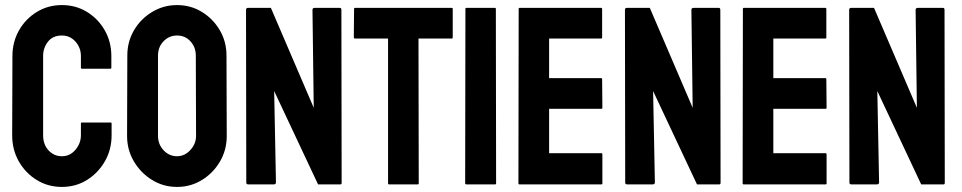

<svg xmlns="http://www.w3.org/2000/svg" viewBox="-20 -727 3792 757"><path d="M224 10Q169 10 124.5 -17.5Q80 -45 54 -91Q28 -137 28 -194L29 -506Q29 -561 54.5 -606.5Q80 -652 124.5 -679.5Q169 -707 224 -707Q279 -707 323 -680Q367 -653 393 -607.5Q419 -562 419 -506V-460Q419 -456 415 -456H303Q299 -456 299 -460V-506Q299 -539 277.5 -563Q256 -587 224 -587Q188 -587 169 -562.5Q150 -538 150 -506V-194Q150 -157 171.5 -134Q193 -111 224 -111Q256 -111 277.5 -136.5Q299 -162 299 -194V-240Q299 -244 303 -244H416Q420 -244 420 -240V-194Q420 -137 393.5 -91Q367 -45 323 -17.5Q279 10 224 10Z M678 10Q624 10 579.5 -17.5Q535 -45 508 -90.5Q481 -136 481 -191L482 -508Q482 -563 508.5 -608Q535 -653 580 -680Q625 -707 678 -707Q732 -707 776 -680Q820 -653 846.5 -608Q873 -563 873 -508L874 -191Q874 -136 847.5 -90.5Q821 -45 776.5 -17.5Q732 10 678 10ZM678 -111Q708 -111 730.5 -135.5Q753 -160 753 -191L752 -508Q752 -541 731 -564Q710 -587 678 -587Q647 -587 625 -564.5Q603 -542 603 -508V-191Q603 -158 625 -134.5Q647 -111 678 -111Z M959 0Q951 0 951 -7L950 -688Q950 -696 958 -696H1048L1217 -302L1212 -688Q1212 -696 1221 -696H1320Q1326 -696 1326 -688L1327 -6Q1327 0 1322 0H1234L1061 -368L1068 -8Q1068 0 1059 0Z M1514 0Q1510 0 1510 -5V-575H1380Q1375 -575 1375 -580L1376 -692Q1376 -696 1380 -696H1760Q1765 -696 1765 -692V-580Q1765 -575 1761 -575H1630L1631 -5Q1631 0 1627 0Z M1819 0Q1814 0 1814 -5L1815 -692Q1815 -696 1819 -696H1931Q1935 -696 1935 -692L1936 -5Q1936 0 1932 0Z M2028 0Q2024 0 2024 -5L2025 -692Q2025 -696 2029 -696H2350Q2354 -696 2354 -691V-579Q2354 -575 2350 -575H2145V-419H2350Q2354 -419 2354 -415L2355 -302Q2355 -298 2351 -298H2145V-123H2351Q2355 -123 2355 -118V-4Q2355 0 2351 0Z M2453 0Q2445 0 2445 -7L2444 -688Q2444 -696 2452 -696H2542L2711 -302L2706 -688Q2706 -696 2715 -696H2814Q2820 -696 2820 -688L2821 -6Q2821 0 2816 0H2728L2555 -368L2562 -8Q2562 0 2553 0Z M2912 0Q2908 0 2908 -5L2909 -692Q2909 -696 2913 -696H3234Q3238 -696 3238 -691V-579Q3238 -575 3234 -575H3029V-419H3234Q3238 -419 3238 -415L3239 -302Q3239 -298 3235 -298H3029V-123H3235Q3239 -123 3239 -118V-4Q3239 0 3235 0Z M3337 0Q3329 0 3329 -7L3328 -688Q3328 -696 3336 -696H3426L3595 -302L3590 -688Q3590 -696 3599 -696H3698Q3704 -696 3704 -688L3705 -6Q3705 0 3700 0H3612L3439 -368L3446 -8Q3446 0 3437 0Z"/></svg>

Font: Staatliches
Style: Regular
Weight: 400
Designer: Brian LaRossa & Erica Carras
Foundry: Type Brut Foundry
Version: Version 1.000; ttfautohint (v1.8.2) -l 8 -r 50 -G 200 -x 14 